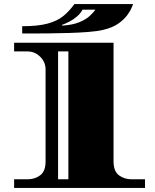

<svg xmlns="http://www.w3.org/2000/svg" viewBox="-20 -932 769 952"><path d="M50 0V-43H116Q153 -43 179.5 -63Q206 -83 206 -132V-588Q206 -624 179.5 -650.5Q153 -677 116 -677H50V-720H543V-132Q543 -83 569.5 -63Q596 -43 633 -43H699V0ZM268 -43H319V-677H268ZM90 -766V-802Q168 -802 216 -815Q264 -828 294 -852.5Q324 -877 349 -912H640Q640 -912 634 -896.5Q628 -881 612.5 -859Q597 -837 568 -816Q539 -795 492 -784Q463 -777 417.5 -773.5Q372 -770 321.5 -768.5Q271 -767 224 -766.5Q177 -766 144 -766ZM288 -805Q340 -808 373.5 -822Q407 -836 426 -854Q445 -872 453 -884H389Q380 -866 362 -850.5Q344 -835 323.5 -824.5Q303 -814 288 -809Z"/></svg>

Font: Diplomata
Style: Regular
Weight: 400
Designer: Eduardo Rodriguez Tunni
Foundry: Eduardo Rodriguez Tunni
Version: Version 1.002; ttfautohint (v1.8.4.7-5d5b);gftools[0.9.23]